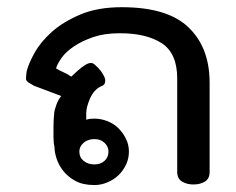

<svg xmlns="http://www.w3.org/2000/svg" viewBox="-20 -511 660 536"><path d="M565.2 -31.3Q565.2 -12.1 552 -4Q538.9 4 519.7 4Q502 4 488.4 -4Q474.7 -12.1 474.7 -31.3V-291.9Q474.7 -362.1 431.8 -390.2Q388.9 -418.2 314.6 -418.2Q271.7 -418.2 240.7 -407.6Q209.6 -397 186.9 -381.8Q164.1 -366.7 152.3 -350Q140.4 -333.3 136.4 -320.2Q144.9 -314.6 157.3 -309.3Q169.7 -304 178.8 -297Q186.4 -304 197.2 -313.9Q208.1 -323.7 216.7 -328.8Q233.3 -339.9 243.4 -331.6Q253.5 -323.2 262.1 -312.1Q264.1 -308.6 267.9 -302.8Q271.7 -297 273.2 -291.2Q274.7 -285.4 272.7 -279Q270.7 -272.7 261.1 -269.7Q241.4 -259.6 231.1 -235.6Q220.7 -211.6 220.7 -194.4V-176.8Q226.8 -178.8 232.3 -179.3Q237.9 -179.8 243.9 -179.8Q262.1 -179.8 280.1 -172.7Q298 -165.7 310.9 -152.8Q323.7 -139.9 331.8 -123.2Q339.9 -106.6 339.9 -87.9Q339.9 -68.2 331.8 -51.3Q323.7 -34.3 310.9 -22Q298 -9.6 280.1 -2Q262.1 5.6 243.9 5.6Q211.6 5.6 190.7 -5.8Q169.7 -17.2 156.8 -33.6Q143.9 -50 138.1 -67.9Q132.3 -85.9 132.3 -98Q129.3 -112.6 129.3 -128.3Q129.3 -143.9 129.3 -158.1Q129.3 -175.8 131.3 -194.4Q131.3 -201.5 137.1 -217.7Q142.9 -233.8 151 -242.9Q89.9 -265.7 74.7 -271.7Q65.7 -276.8 64.6 -277.8Q52.5 -283.8 52.5 -290.9Q52.5 -298 54.5 -312.1Q60.1 -334.3 76.8 -364.1Q93.4 -393.9 124.7 -422Q156.1 -450 204.3 -470.5Q252.5 -490.9 320.2 -490.9Q448 -490.9 506.6 -434.3Q565.2 -377.8 565.2 -279.8ZM282.8 -87.9Q282.8 -102 271.7 -112.4Q260.6 -122.7 243.9 -122.7Q225.3 -122.7 213.4 -112.4Q201.5 -102 201.5 -87.9Q201.5 -71.7 213.4 -61.9Q225.3 -52 243.9 -52Q260.6 -52 271.7 -61.9Q282.8 -71.7 282.8 -87.9Z"/></svg>

Font: Myanmar KatKuu
Style: Regular
Weight: 400
Designer: Khon Soe Zaw Thu
Foundry: MPUA
Version: Version 1.00 September 13, 2016, initial release